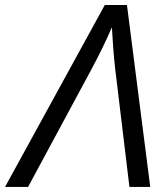

<svg xmlns="http://www.w3.org/2000/svg" viewBox="-76 -733 657 753"><path d="M-56.2 0 335 -713.4H421.9L513.2 0H431.6L375.5 -465.3Q371.1 -504.4 367.9 -547.1Q364.7 -589.8 362.8 -626Q347.2 -589.4 327.1 -548.1Q307.1 -506.8 282.2 -460.4L34.2 0Z"/></svg>

Font: Open Sans
Style: Italic
Weight: 400
Italic angle: -12°
Designer: Monotype Design Team
Foundry: Monotype Imaging Inc.
Version: Version 3.000; ttfautohint (v1.8.4)